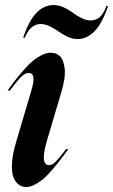

<svg xmlns="http://www.w3.org/2000/svg" viewBox="-20 -729 448 761"><path d="M9.8 -370.1Q29.3 -396.5 41.5 -412.4Q53.7 -428.2 74 -451.4Q94.2 -474.6 109.9 -487.5Q125.5 -500.5 144.8 -510.3Q164.1 -520 181.2 -520Q204.6 -520 218.8 -505.1Q232.9 -490.2 236.6 -454.8Q240.2 -419.4 222.2 -360.8L165 -168Q138.2 -74.2 174.8 -74.2Q187 -74.2 201.4 -88.9Q215.8 -103.5 242.2 -138.2H251Q230 -109.9 219.2 -95.5Q208.5 -81.1 187.7 -56.9Q167 -32.7 152.3 -20.3Q137.7 -7.8 119.1 2.2Q100.6 12.2 84 12.2Q66.9 12.2 54 2.7Q41 -6.8 33.2 -26.6Q25.4 -46.4 27.6 -82.5Q29.8 -118.7 43.9 -166L104 -369.1Q125.5 -439.9 94.2 -439.9Q79.1 -439.9 62.5 -423.1Q45.9 -406.2 19 -370.1ZM71.8 -579.1H78.1Q100.1 -633.8 141.1 -633.8Q158.2 -633.8 177.7 -624.5Q197.3 -615.2 212.4 -604Q227.5 -592.8 248 -583.5Q268.6 -574.2 287.1 -574.2Q324.7 -574.2 354.7 -605.2Q384.8 -636.2 408.2 -705.1H401.9Q390.6 -674.8 375.7 -661.4Q360.8 -647.9 338.9 -647.9Q321.8 -647.9 302.7 -657.5Q283.7 -667 268.8 -678.5Q253.9 -689.9 233.2 -699.5Q212.4 -709 192.9 -709Q113.8 -709 71.8 -579.1Z"/></svg>

Font: Nyght Serif Medium Italic
Style: Regular
Weight: 500
Italic angle: -16°
Designer: Maksym Kobuzan
Version: Version 0.410;Glyphs 3.1.2 (3151)